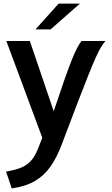

<svg xmlns="http://www.w3.org/2000/svg" viewBox="-20 -776 616 1058"><path d="M44.5 262 13.5 169.5Q61 161.5 93.8 148.8Q126.5 136 149 111.8Q171.5 87.5 189 44.5L213 -17L15 -550H144.5L276 -163Q310.5 -267 334.8 -336Q359 -405 376 -447Q393 -489 405.5 -512.5Q418 -536 429 -550H561Q549.5 -537 537.2 -517.2Q525 -497.5 508.8 -461.5Q492.5 -425.5 468 -364.5Q443.5 -303.5 407.5 -209.8Q371.5 -116 320 20.5Q293.5 91.5 258.2 141.8Q223 192 171.5 222Q120 252 44.5 262ZM175.5 -614 303 -756H420L259 -614Z"/></svg>

Font: Junction SemiBold
Style: Regular
Weight: 600
Designer: Caroline Hadilaksono
Foundry: Caroline Hadilaksono, Tyler Finck, The League of Moveable Type
Version: Version 2.000; ttfautohint (v1.8.3)